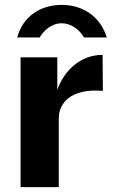

<svg xmlns="http://www.w3.org/2000/svg" viewBox="-20 -764 460 784"><path d="M220 0V-281C220 -341 267 -404 400 -393L399 -540C309 -540 243 -477 214 -398V-530H64V0ZM416 -611C391 -694 321 -744 232 -744C146 -744 74 -698 50 -611H142C159 -640 191 -669 232 -669C270 -669 305 -643 323 -611Z"/></svg>

Font: Cheyenne Sans
Style: Bold
Weight: 700
Designer: The Public Sans project authors (U.S. Web Design System), Libre Franklin designed by Pablo Impallari and Rodrigo Fuenzal
Foundry: The Cheyenne Sans Project Authors
Version: Version 2.007